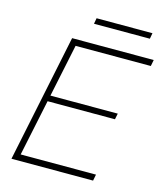

<svg xmlns="http://www.w3.org/2000/svg" viewBox="-126 -965 909 1059"><g transform="rotate(15 328.5 -435.0)"><path d="M40 0 191 -729H657L650 -693H209L224 -710L80 -22L73 -36H513L506 0ZM144 -358 148 -392H542L535 -358ZM287 -837 293 -870H612L606 -837Z"/></g></svg>

Font: Mona Sans ExtraLight
Style: Italic
Weight: 200
Italic angle: -11.6951°
Designer: Deni Anggara
Foundry: GitHub
Version: Version 2.000